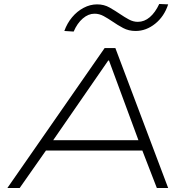

<svg xmlns="http://www.w3.org/2000/svg" viewBox="-20 -947 962 967"><path d="M17 0 507 -705H561L827 0H770L691 -204L725 -189H179L222 -204L79 0ZM525 -642 239 -228 206 -241H714L682 -228L529 -642ZM351 -788 304 -791Q318 -830 343 -860Q368 -890 401 -907.5Q434 -925 469 -925Q504 -925 532 -909Q560 -893 585 -876Q607 -861 629 -849Q651 -837 674 -837Q707 -837 734.5 -860.5Q762 -884 782 -927L827 -925Q807 -864 761.5 -827.5Q716 -791 663 -791Q628 -791 600 -806Q572 -821 546 -839Q524 -854 502 -866Q480 -878 456 -878Q425 -878 397 -854Q369 -830 351 -788Z"/></svg>

Font: Nunito Sans 7pt Expanded ExtraLight
Style: Italic
Weight: 250
Width: 7
Italic angle: -9°
Designer: Vernon Adams
Foundry: Vernon Adams
Version: Version 3.101;gftools[0.9.27]